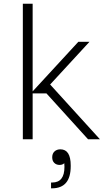

<svg xmlns="http://www.w3.org/2000/svg" viewBox="-20 -750 566 1034"><path d="M155.8 0H103V-730H155.8V-257.8L401.9 -524.9H461.9L250 -294.9L518.1 0H454.1L230 -247.1H155.8ZM305.2 54.2Q360.8 54.2 360.8 141.1V145Q360.8 264.2 259.8 264.2H254.9V232.9H261.2Q327.1 232.9 327.1 148.9L326.2 128.9Q316.9 138.2 300.8 138.2Q283.7 138.2 272.5 127.4Q261.2 116.7 261.2 97.2Q261.2 77.1 273.4 65.7Q285.6 54.2 305.2 54.2Z"/></svg>

Font: Sora ExtraLight
Style: Regular
Weight: 200
Designer: Jonathan Barnbrook, Julián Moncada
Foundry: Barnbrook Fonts
Version: Version 2.000